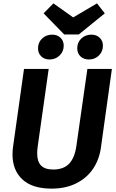

<svg xmlns="http://www.w3.org/2000/svg" viewBox="-20 -1100 685 1136"><path d="M577 -226Q567 -155 530 -100.5Q493 -46 430.5 -15Q368 16 285 16Q171 16 112.5 -38.5Q54 -93 54 -186Q54 -208 57 -230L122 -692H268L203 -233Q200 -211 200 -193Q200 -144 223 -120.5Q246 -97 295 -97Q356 -97 389 -131.5Q422 -166 432 -237L497 -692H642ZM600 -1021 446 -896H360L238 -1021L296 -1080L413 -997L554 -1080ZM205 -814Q205 -849 229 -872Q253 -895 289 -895Q319 -895 338 -876.5Q357 -858 357 -830Q357 -795 332.5 -771.5Q308 -748 273 -748Q243 -748 224 -766.5Q205 -785 205 -814ZM437 -814Q437 -849 461 -872Q485 -895 521 -895Q551 -895 570 -876.5Q589 -858 589 -830Q589 -795 565 -771.5Q541 -748 506 -748Q475 -748 456 -766.5Q437 -785 437 -814Z"/></svg>

Font: Fira Sans SemiBold
Style: Italic
Weight: 600
Italic angle: -8°
Designer: bBox Type GmbH & Carrois Corporate GbR & Edenspiekermann AG
Foundry: bBox Type GmbH & Carrois Corporate GbR & Edenspiekermann AG
Version: Version 4.301